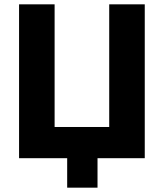

<svg xmlns="http://www.w3.org/2000/svg" viewBox="-20 -730 756 886"><path d="M290 136V0H68V-710H232V-144H484V-710H648V0H430V136Z"/></svg>

Font: Raleway ExtraBold
Style: Regular
Weight: 800
Designer: Matt McInerney, Pablo Impallari, Rodrigo Fuenzalida
Foundry: Matt McInerney, Pablo Impallari, Rodrigo Fuenzalida
Version: Version 4.026